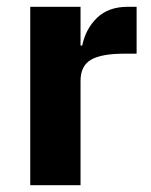

<svg xmlns="http://www.w3.org/2000/svg" viewBox="-20 -545 444 565"><path d="M217 0H69V-525H217V-411H222Q232 -460 265.5 -492.5Q299 -525 356 -525H382V-387H345Q278 -387 247.5 -369Q217 -351 217 -307Z"/></svg>

Font: Aneliza
Style: Bold
Weight: 700
Designer: Mike Abbink, Paul van der Laan, Pieter van Rosmalen
Foundry: Bold Monday
Version: Version 3.0